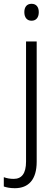

<svg xmlns="http://www.w3.org/2000/svg" viewBox="-56 -750 294 1010"><path d="M72 -686C72 -658 86 -641 110 -641C134 -641 148 -658 148 -686C148 -713 135 -730 110 -730C85 -730 72 -713 72 -686ZM22 240C94 240 137 195 137 101V-532H81V100C81 163 58 191 16 191C-3 191 -20 188 -36 182V231C-22 236 -3 240 22 240Z"/></svg>

Font: Noto Sans Ethiopic SemiCondensed Light
Style: Regular
Weight: 300
Width: 4
Designer: Monotype Design Team
Foundry: Monotype Imaging Inc.
Version: Version 2.102